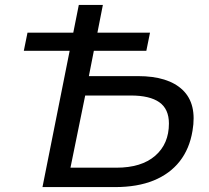

<svg xmlns="http://www.w3.org/2000/svg" viewBox="-20 -762 850 782"><path d="M153 0 301 -742H399L342 -452H542Q665 -452 724 -395.5Q783 -339 764 -229Q752 -156 712 -105Q672 -54 606 -27Q540 0 448 0ZM267 -79H454Q556 -79 612 -127.5Q668 -176 668 -259Q668 -318 629 -345.5Q590 -373 513 -373H327ZM77 -555 92 -629H591L576 -555Z"/></svg>

Font: MOST Montserrat Medium
Style: Italic
Weight: 500
Italic angle: -11.3°
Designer: Julieta Ulanovsky
Foundry: Julieta Ulanovsky
Version: Version 8.000;March 11, 2024;FontCreator 15.0.0.2926 64-bit